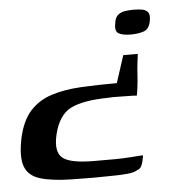

<svg xmlns="http://www.w3.org/2000/svg" viewBox="-41 -412 506 541"><g transform="rotate(-5 212.0 -142.0)"><path d="M316 -248H357Q356 -239 354 -223.5Q352 -208 351 -190Q350 -172 348 -156Q346 -140 344 -131Q334 -132 319.5 -132Q305 -132 290 -132.5Q275 -133 263 -132Q192 -131 157 -113.5Q122 -96 109 -41Q98 6 119 24Q140 42 209 42H268Q278 42 291 41.5Q304 41 316 40Q328 39 336.5 38.5Q345 38 347 38Q346 41 344.5 50.5Q343 60 339 68Q335 76 327 78Q319 84 299.5 86Q280 88 259 88Q244 88 222 88.5Q200 89 178.5 88.5Q157 88 140 88Q85 87 52 77Q19 67 9 39.5Q-1 12 10 -41Q21 -90 45.5 -116.5Q70 -143 106.5 -154.5Q143 -166 190 -168.5Q237 -171 291 -171ZM399 -338Q395 -315 379.5 -309.5Q364 -304 342 -304Q321 -304 309 -310Q297 -316 301 -338Q303 -355 311 -362Q319 -369 330.5 -371Q342 -373 356 -373Q370 -373 380.5 -371Q391 -369 396.5 -362Q402 -355 399 -338Z"/></g></svg>

Font: Genos Medium
Style: Italic
Weight: 500
Italic angle: -8°
Designer: Robert E. Leuschke
Foundry: Robert E. Leuschke
Version: Version 1.010